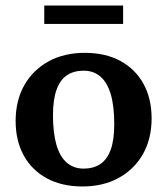

<svg xmlns="http://www.w3.org/2000/svg" viewBox="-20 -662 604 694"><path d="M282.5 -52.5Q317 -52.5 341.8 -68.5Q366.5 -84.5 379.8 -120Q393 -155.5 393 -213.5Q393 -278 380.5 -320.8Q368 -363.5 343.2 -385Q318.5 -406.5 282 -406.5Q247.5 -406.5 222.8 -390.5Q198 -374.5 184.8 -338.8Q171.5 -303 171.5 -245.5Q171.5 -181.5 184 -138.5Q196.5 -95.5 221.5 -74Q246.5 -52.5 282.5 -52.5ZM278 12Q203.5 12 149.2 -17.5Q95 -47 65.8 -100.2Q36.5 -153.5 36.5 -225Q36.5 -298.5 67.8 -353.8Q99 -409 155.2 -440Q211.5 -471 286.5 -471Q361.5 -471 415.5 -441.5Q469.5 -412 498.8 -358.8Q528 -305.5 528 -234Q528 -160.5 496.8 -105.2Q465.5 -50 409.2 -19Q353 12 278 12ZM140 -575.5V-642H425V-575.5Z"/></svg>

Font: Newsreader SemiBold
Style: Regular
Weight: 600
Designer: Hugues Gentile
Foundry: Production Type
Version: Version 1.003